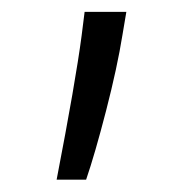

<svg xmlns="http://www.w3.org/2000/svg" viewBox="-20 -119 312 317"><path d="M188.6 -99.4 182.2 -61.4Q173.7 -8.2 155.2 63.6Q136.7 135.3 122.2 177.6H73.5Q104.8 15.6 114.7 -59.7L119.7 -99.4Z"/></svg>

Font: Inter Light BETA
Style: Regular
Weight: 300
Designer: Rasmus Andersson
Foundry: rsms
Version: Version 3.011;git-f93a4a705